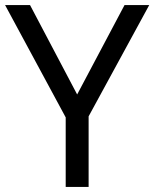

<svg xmlns="http://www.w3.org/2000/svg" viewBox="-20 -734 606 754"><path d="M283 -363 469 -714H566L328 -277V0H238V-273L0 -714H98Z"/></svg>

Font: korean15
Style: Book
Weight: 400
Designer: Jelle Bosma - Monotype Design Team
Foundry: Monotype Imaging Inc.
Version: Version 2.003